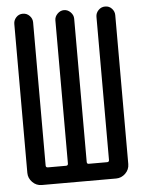

<svg xmlns="http://www.w3.org/2000/svg" viewBox="-53 -772 605 814"><g transform="rotate(-5 250.0 -365.0)"><path d="M91.8 0Q68.4 0 51.8 -17.1Q35.2 -34.2 35.2 -56.6V-690.4Q35.2 -706.1 46.4 -718.3Q57.6 -730.5 74.7 -730.5Q91.8 -730.5 103.5 -718.3Q115.2 -706.1 115.2 -690.4V-81.1Q115.2 -72.3 124 -72.3H201.2Q210 -72.3 210 -81.1V-690.4Q210 -706.1 222.2 -718.3Q234.4 -730.5 250 -730.5Q265.6 -730.5 277.8 -718.3Q290 -706.1 290 -690.4V-81.1Q290 -72.3 297.9 -72.3H376Q384.8 -72.3 384.8 -81.1V-690.4Q384.8 -706.1 396.5 -718.3Q408.2 -730.5 425.3 -730.5Q442.4 -730.5 453.6 -718.3Q464.8 -706.1 464.8 -690.4V-56.6Q464.8 -33.2 447.8 -16.6Q430.7 0 408.2 0Z"/></g></svg>

Font: Rounded Mgen+ 2m regular
Style: Regular
Weight: 400
Designer: [Source Han Sans]
Ryoko NISHIZUKA  (kana & ideographs); Paul D. Hunt (Latin, Greek & Cyrillic); Wenlong ZHANG  (bopomofo
Version: Version 1.059.20150602